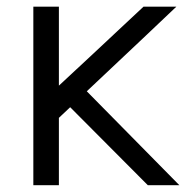

<svg xmlns="http://www.w3.org/2000/svg" viewBox="-20 -545 548 565"><path d="M78.1 0Q78.1 -130.9 78.1 -525.4Q96.7 -525.4 153.3 -525.4Q153.3 -466.8 153.3 -293Q215.8 -350.6 402.3 -525.4Q426.8 -525.4 499 -525.4Q433.6 -462.9 235.4 -276.4Q303.7 -207 507.8 0Q484.4 0 415 0Q357.4 -57.6 186.5 -229.5Q178.7 -221.7 153.3 -198.2Q153.3 -148.4 153.3 0Q134.8 0 78.1 0Z"/></svg>

Font: Gothic A1
Style: Regular
Weight: 400
Designer: HanYang I&C Co.,Ltd.
Version: Version 2.50